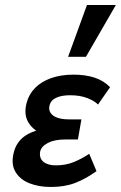

<svg xmlns="http://www.w3.org/2000/svg" viewBox="-20 -731 481 764"><path d="M182 13Q134 13 96.5 -2Q59 -17 41 -48Q23 -79 35 -125Q49 -181 106 -204.5Q163 -228 241 -228L236 -182Q188 -182 149 -198Q110 -214 92 -245.5Q74 -277 86 -322Q95 -356 119.5 -381Q144 -406 183 -420Q222 -434 273 -434Q320 -434 356.5 -422Q393 -410 418 -384L370 -315Q357 -329 328 -340.5Q299 -352 259 -352Q225 -352 203.5 -342Q182 -332 177 -311Q173 -294 181.5 -281.5Q190 -269 208.5 -262.5Q227 -256 254 -256H304L290 -176H240Q197 -176 171 -162.5Q145 -149 140 -129Q135 -102 152.5 -87.5Q170 -73 202 -73Q242 -73 274.5 -86.5Q307 -100 335 -119L364 -50Q321 -19 279 -3Q237 13 182 13ZM251 -505 326 -711H441L322 -505Z"/></svg>

Font: Ysabeau
Style: Bold Italic
Weight: 700
Italic angle: -12°
Designer: Christian Thalmann (Catharsis Fonts)
Version: Version 2.002